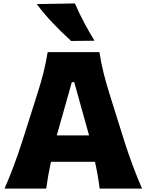

<svg xmlns="http://www.w3.org/2000/svg" viewBox="-20 -1119 875 1139"><path d="M6.8 0Q35.6 -65.4 62.3 -137.2Q88.9 -209 109.9 -273.9L198.2 -551.8Q222.7 -627.4 237.8 -688Q252.9 -748.5 262.7 -809.6H569.8Q579.6 -746.1 594.5 -686Q609.4 -626 632.8 -551.8L720.2 -273.4Q741.7 -206.1 768.1 -135.5Q794.4 -64.9 822.8 0H571.3Q566.4 -39.1 559.3 -79.6Q552.2 -120.1 543.5 -159.2H282.2Q265.1 -79.1 253.9 0ZM508.3 -315.9 420.4 -631.8H406.2L316.9 -315.9ZM401.9 -876Q344.7 -928.2 292.7 -982.9Q240.7 -1037.6 198.2 -1094.7L424.3 -1098.6Q448.7 -1042.5 477.8 -987.5Q506.8 -932.6 540.5 -877.4Z"/></svg>

Font: Pinar DS1 ExtraBold
Style: Regular
Weight: 800
Designer: Amin Abedi
Version: Version 3.000